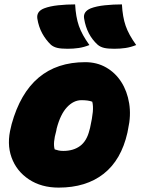

<svg xmlns="http://www.w3.org/2000/svg" viewBox="-20 -842 640 874"><path d="M322 -822Q325 -765 339 -724.5Q353 -684 387 -637Q362 -627 338 -623.5Q314 -620 288 -620Q258 -620 241 -624Q224 -628 212 -638Q188 -661 172 -690.5Q156 -720 150 -757Q145 -790 181 -804Q207 -814 245 -818Q283 -822 322 -822ZM535 -822Q538 -765 552 -724.5Q566 -684 600 -637Q575 -627 551 -623.5Q527 -620 500 -620Q471 -620 454 -624Q437 -628 425 -638Q375 -683 363 -757Q357 -789 393 -804Q419 -814 457.5 -818Q496 -822 535 -822ZM368 -559Q421 -559 463 -535Q505 -511 532 -469Q559 -427 568 -371.5Q577 -316 563 -254L560 -238Q532 -114 452 -51Q372 12 247 12Q168 12 111.5 -25.5Q55 -63 32.5 -125.5Q10 -188 30 -264L33 -277Q111 -559 368 -559ZM351 -386Q315 -386 285 -354Q255 -322 238 -257L236 -246Q220 -190 229 -162Q238 -159 247 -157Q256 -155 268 -155Q314 -155 344.5 -177.5Q375 -200 387 -249L390 -260Q400 -305 402.5 -332.5Q405 -360 400 -379Q382 -386 351 -386Z"/></svg>

Font: Recursive Mn Csl St Blk
Style: Italic
Weight: 900
Italic angle: -15°
Monospace: yes
Version: Version 1.079;hotconv 1.0.112;makeotfexe 2.5.65598; ttfautoh